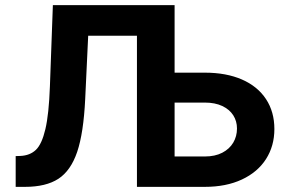

<svg xmlns="http://www.w3.org/2000/svg" viewBox="-20 -727 1124 747"><path d="M41 -119.7 59.4 -120.3Q96.6 -122 119.7 -144Q142.8 -166.1 156.5 -224.3Q170.3 -282.5 174.2 -391.5L185.7 -707H556.5V-588H323.1L311.5 -341.9Q305.1 -209.4 280.3 -136.1Q255.4 -62.9 207.2 -31.4Q158.9 0 77.3 0H41ZM1047.5 -225Q1047.5 -159.1 1014.9 -108.1Q982.3 -57.2 921.1 -28.6Q859.8 0 776.9 0H512.8V-707H659.3V-118.2H776.9Q816.6 -118.2 844.8 -132.8Q872.9 -147.4 887.5 -172.1Q902 -196.8 902 -227Q902 -255.6 887.5 -278.5Q872.9 -301.3 844.8 -314.6Q816.6 -327.9 776.9 -327.9H607.1V-444.3H776.9Q860.3 -444.3 921.3 -417.7Q982.3 -391 1014.9 -341.5Q1047.5 -291.9 1047.5 -225Z"/></svg>

Font: WEMIX Pretendard Variable
Style: Regular
Weight: 400
Designer: Base glyphs from Inter by Rasmus Andersson; Hangeul glyphs from Noto Sans CJK(Source Han Sans) by Jang Soo-young and Kan
Foundry: Kil Hyung-jin
Version: Version 1.000;Glyphs 3.2 (3208)